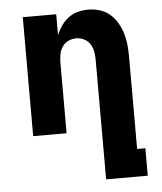

<svg xmlns="http://www.w3.org/2000/svg" viewBox="-53 -574 706 836"><g transform="rotate(-5 300.0 -156.5)"><path d="M377 215V-310Q377 -328 373.5 -345.5Q370 -363 360.5 -377.5Q351 -392 334.5 -400Q318 -408 300 -408Q282 -408 265.5 -400Q249 -392 239.5 -377.5Q230 -363 226.5 -345.5Q223 -328 223 -310V0H77V-520H223V-428Q231 -449 244.5 -468.5Q258 -488 276.5 -502Q295 -516 317.5 -522Q340 -528 364 -528Q389 -528 413.5 -520.5Q438 -513 457.5 -496.5Q477 -480 490 -457.5Q503 -435 510.5 -410.5Q518 -386 520.5 -360.5Q523 -335 523 -310V95H559V215Z"/></g></svg>

Font: Iosevka Heavy Extended
Style: Regular
Weight: 900
Width: 7
Monospace: yes
Designer: Belleve Invis
Foundry: Belleve Invis
Version: Version 32.5.0; ttfautohint (v1.8.4)